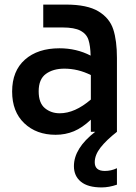

<svg xmlns="http://www.w3.org/2000/svg" viewBox="-20 -576 596 839"><path d="M491 -323V0Q445 36 419.5 68.5Q394 101 394 133Q394 171 438 171Q466 171 491 159V231Q456 243 424 243Q364 243 333.5 218Q303 193 303 150Q303 72 396 0H377V-53Q340 -18 303 -2.5Q266 13 223 13Q139 13 86 -37.5Q33 -88 33 -176Q33 -266 89 -315.5Q145 -365 240 -365Q314 -365 376 -333Q375 -376 366.5 -402Q358 -428 331.5 -442Q305 -456 253 -456H169V-556H268Q361 -556 410 -526.5Q459 -497 475 -447.5Q491 -398 491 -323ZM377 -141V-248Q321 -276 261 -276Q212 -276 180.5 -253Q149 -230 149 -177Q149 -126 176 -103.5Q203 -81 241 -81Q307 -81 377 -141Z"/></svg>

Font: Biryani SemiBold
Style: Regular
Weight: 600
Designer: Dan Reynolds and Mathieu Réguer
Foundry: Dan Reynolds and Mathieu Réguer
Version: Version 1.004; ttfautohint (v1.1) -l 5 -r 5 -G 72 -x 0 -D la